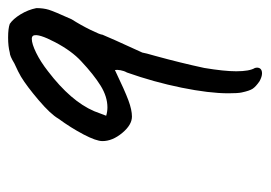

<svg xmlns="http://www.w3.org/2000/svg" viewBox="-114 -310 651 462"><g transform="rotate(-90 211.0 -79.5)"><path d="M219 177Q217 168 217 145Q217 99 230.5 32.5Q244 -34 267 -99Q271 -106 272.5 -114.5Q274 -123 273 -128Q223 -104 200 -95.5Q177 -87 161 -87Q141 -87 121.5 -110.5Q102 -134 102 -158Q102 -173 118 -203.5Q134 -234 156 -264Q167 -283 200.5 -311.5Q234 -340 257 -354Q267 -360 289 -370Q307 -381 315 -381Q330 -385 351 -385Q373 -385 384 -381Q396 -373 407 -355Q418 -337 422 -317Q422 -300 418 -287Q414 -274 395 -232Q381 -210 369.5 -186.5Q358 -163 358 -158Q353 -145 315 -62Q314 -55 307 -31Q290 31 278 87Q270 135 270 164Q270 196 278 209Q280 217 276.5 221.5Q273 226 265 226Q257 226 246 220Q233 211 228 203.5Q223 196 219 177ZM183 -146Q209 -146 235.5 -162.5Q262 -179 294 -209Q319 -232 340 -272Q361 -312 356 -324Q354 -328 348 -328Q336 -328 314.5 -317.5Q293 -307 270 -289Q198 -234 174 -178L163 -149Q173 -146 183 -146Z"/></g></svg>

Font: Caveat
Style: Regular
Weight: 400
Designer: Pablo Impallari
Foundry: Pablo Impallari
Version: Version 1.500; ttfautohint (v1.6)